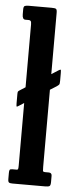

<svg xmlns="http://www.w3.org/2000/svg" viewBox="-55 -810 326 839"><g transform="rotate(5 108.0 -390.0)"><path d="M28.5 -408 53.5 -424V-699.5Q53.5 -711.5 50.2 -714.8Q47 -718 42 -718H27Q13.5 -718 13.5 -740.5V-762.5Q13.5 -775 19.2 -777.5Q25 -780 36 -780H136.5Q151 -780 155.8 -777.2Q160.5 -774.5 160.5 -760V-491L189.5 -509.5Q197.5 -514.5 199.5 -514Q201.5 -513.5 201.5 -499.5V-466Q201.5 -452 199 -448.8Q196.5 -445.5 188.5 -440L160.5 -422.5V-84.5Q160.5 -71 161.2 -66.5Q162 -62 172.5 -62H186.5Q200.5 -62 200.5 -48.5V-21Q200.5 -6 195.2 -3Q190 0 176 0H33Q22 0 17.8 -3Q13.5 -6 13.5 -18V-44.5Q13.5 -54 15.5 -58Q17.5 -62 27 -62H46.5Q50.5 -62 52 -64.8Q53.5 -67.5 53.5 -81V-355L32.5 -341.5Q25 -336.5 22.8 -336.5Q20.5 -336.5 20.5 -350V-390.5Q20.5 -399.5 21.8 -402Q23 -404.5 28.5 -408Z"/></g></svg>

Font: Besley* Condensed Medium
Style: Regular
Weight: 500
Width: 3
Designer: Owen Earl
Foundry: indestructible type*
Version: Version 3.000; ttfautohint (v1.8.3)